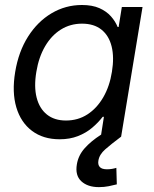

<svg xmlns="http://www.w3.org/2000/svg" viewBox="-20 -558 627 784"><path d="M223.6 10.7Q156.2 10.7 110.6 -23.7Q64.9 -58.1 46.6 -119.9Q28.3 -181.6 42 -264.2Q55.7 -347.2 94.5 -408.4Q133.3 -469.7 190.4 -503.7Q247.6 -537.6 314.5 -537.6Q356.9 -537.6 386 -524.7Q415 -511.7 433.1 -491.2Q451.2 -470.7 460.4 -447.8H464.4L477.5 -529.3H562L474.6 0H391.6L404.3 -81.1H399.4Q380.9 -57.1 356 -36.1Q331.1 -15.1 298.1 -2.2Q265.1 10.7 223.6 10.7ZM249.5 -65.9Q298.3 -65.9 336.9 -90.8Q375.5 -115.7 401.6 -160.6Q427.7 -205.6 437 -264.6Q446.8 -324.2 435.8 -368.4Q424.8 -412.6 394.3 -437Q363.8 -461.4 314.9 -461.4Q267.1 -461.4 228.5 -437.3Q189.9 -413.1 164.1 -368.9Q138.2 -324.7 128.4 -264.6Q118.2 -204.1 129.6 -159.4Q141.1 -114.7 171.6 -90.3Q202.1 -65.9 249.5 -65.9ZM383.8 206.1Q337.9 206.1 312 182.1Q286.1 158.2 293.9 112.8Q299.8 76.7 325.2 47.9Q350.6 19 392.1 -7.8L474.6 0Q433.6 30.8 409.7 51.8Q385.7 72.8 381.8 97.7Q378.9 114.7 387.5 124Q396 133.3 417 133.3Q427.2 133.3 437.3 131.6Q447.3 129.9 455.1 127.4L457 194.8Q441.9 198.7 423.6 202.4Q405.3 206.1 383.8 206.1Z"/></svg>

Font: Inter 24pt
Style: Italic
Weight: 400
Italic angle: -9.3988°
Designer: Rasmus Andersson
Foundry: rsms
Version: Version 4.001;git-66647c0bb